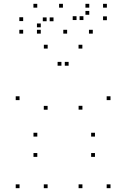

<svg xmlns="http://www.w3.org/2000/svg" viewBox="-20 -974 660 1004"><path d="M229 10V-10H209V10ZM229 -400.3V-420.3H209V-400.3ZM338.8 -630.4V-650.4H318.8V-630.4ZM301.2 -630.4V-650.4H281.2V-630.4ZM411 -400.7V-420.7H391V-400.7ZM411 10V-10H391V10ZM557.8 10V-10H537.8V10ZM557.8 -450.5V-470.5H537.8V-450.5ZM410.7 -720V-740H390.7V-720ZM229.3 -720V-740H209.3V-720ZM82.2 -450.5V-470.5H62.2V-450.5ZM82.2 10V-10H62.2V10ZM476.6 -153.7V-173.7H456.6V-153.7ZM476.6 -259.8V-279.8H456.6V-259.8ZM175.1 -259.8V-279.8H155.1V-259.8ZM175.1 -153.7V-173.7H155.1V-153.7ZM174.8 -934V-954H154.8V-934ZM101.1 -863.8V-883.8H81.1V-863.8ZM101.1 -798.2V-818.2H81.1V-798.2ZM193.2 -798.2V-818.2H173.2V-798.2ZM193.2 -831.2V-851.2H173.2V-831.2ZM223.8 -862.9V-882.9H203.8V-862.9ZM259.8 -862.9V-882.9H239.8V-862.9ZM331 -798.2V-818.2H311V-798.2ZM465.2 -798.2V-818.2H445.2V-798.2ZM538.9 -868.4V-888.4H518.9V-868.4ZM538.9 -934V-954H518.9V-934ZM446.8 -934V-954H426.8V-934ZM446.8 -896.8V-916.8H426.8V-896.8ZM416.2 -869.2V-889.2H396.2V-869.2ZM380.2 -869.2V-889.2H360.2V-869.2ZM309 -934V-954H289V-934Z"/></svg>

Font: Monaspace Krypton Dots Var
Style: Regular
Weight: 400
Designer: Riley Cran and the Lettermatic Team
Version: Version 1.100 (Monaspace Krypton Dots)